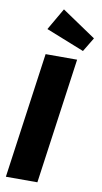

<svg xmlns="http://www.w3.org/2000/svg" viewBox="-103 -997 556 1044"><g transform="rotate(10 175.0 -475.5)"><path d="M183 0H9L106 -694H280ZM350 -824 303 -746 92 -830 162 -951Z"/></g></svg>

Font: Fira Sans Condensed ExtraBold
Style: Italic
Weight: 800
Width: 3
Italic angle: -8°
Designer: bBox Type GmbH & Carrois Corporate GbR & Edenspiekermann AG
Foundry: bBox Type GmbH & Carrois Corporate GbR & Edenspiekermann AG
Version: Version 4.301